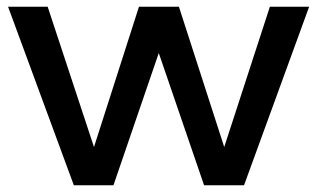

<svg xmlns="http://www.w3.org/2000/svg" viewBox="-20 -552 951 572"><path d="M4 -532 200 0H318L453 -394L588 0H707L901 -532H784L648 -114L513 -532H394L260 -114L122 -532Z"/></svg>

Font: Argentum Sans
Style: Regular
Weight: 400
Designer: Julieta Ulanovsky
Foundry: Julieta Ulanovsky
Version: Version 5.001;March 29, 2019;FontCreator 11.5.0.2425 64-bit